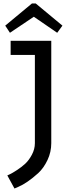

<svg xmlns="http://www.w3.org/2000/svg" viewBox="-20 -942 400 1101"><path d="M22 64 63 139 84 130C118.7 115.3 157.3 88.7 200 50C220.7 30.7 238.2 5.8 252.5 -24.5C266.8 -54.8 274 -87 274 -121V-708H41V-627H180V-121C180 -98.3 174.3 -76.3 163 -55C151.7 -33.7 139 -16.5 125 -3.5C111 9.5 95 21.8 77 33.5C59 45.2 46.3 52.7 39 56C31.7 59.3 26 62 22 64ZM163 -922 10 -795 37 -754 174 -846 308 -754 338 -795 185 -922Z"/></svg>

Font: Telex Regular
Style: Regular
Weight: 400
Designer: Andres Torresi
Foundry: Andres Torresi
Version: Version 1.001